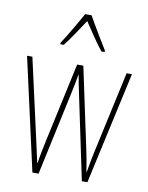

<svg xmlns="http://www.w3.org/2000/svg" viewBox="-86 -825 683 887"><g transform="rotate(10 256.0 -381.5)"><path d="M271 -763H241C217 -719 173 -644 152 -613V-606H168C195 -639 231 -696 256 -733C283 -693 317 -640 345 -606H360V-613C348 -632 297 -716 271 -763ZM278 -390 360 0H386L502 -527H477L395 -151C387 -115 385 -105 375 -47H373C368 -82 361 -120 353 -156L274 -527H245L166 -163C158 -126 147 -73 144 -48H142C134 -83 127 -118 118 -157L35 -527H10L128 0H157L241 -390C248 -421 254 -453 259 -482H260C265 -453 271 -422 278 -390Z"/></g></svg>

Font: Noto Sans Malayalam ExtraCondensed Thin
Style: Regular
Weight: 100
Width: 2
Designer: Jelle Bosma - Monotype Design Team
Foundry: Monotype Imaging Inc.
Version: Version 2.104